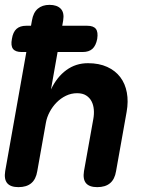

<svg xmlns="http://www.w3.org/2000/svg" viewBox="-20 -760 640 790"><path d="M68.8 -546Q43.5 -546 33.5 -558.9Q23.6 -571.9 29 -600Q33.4 -628.1 47.9 -641.1Q62.4 -654 87.7 -654H339.2Q364.5 -654 374.5 -641.1Q384.4 -628.1 380 -600Q374.6 -571.9 360.1 -558.9Q345.6 -546 320.3 -546ZM133.4 -56Q128 -22.5 108.7 -6.3Q89.4 10 55.9 10Q23.4 10 9.7 -6.3Q-4 -22.5 1.4 -56L111.4 -675.4Q116.8 -708.2 135.4 -724.1Q154 -740 183.7 -740Q214.4 -740 229.9 -724.1Q245.3 -708.2 239.9 -675.4L189.7 -391.8Q214.1 -443.3 253 -471.6Q291.8 -500 341.9 -500Q387.5 -500 421 -484.7Q454.4 -469.5 474.8 -442.7Q495.1 -416 501.9 -379.2Q508.7 -342.5 501 -299.5L457.6 -56Q452.2 -22.5 432.9 -6.3Q413.6 10 380.1 10Q347.6 10 333.9 -6.3Q320.2 -22.5 325.6 -56L364 -270.7Q367.6 -290.4 366 -309.3Q364.4 -328.3 356.7 -343.1Q349 -358 334.5 -367.2Q320 -376.5 297.2 -376.5Q273 -376.5 251.5 -366.1Q230 -355.7 213 -338.5Q196 -321.3 184.5 -299.6Q172.9 -277.9 168.9 -255.3Z"/></svg>

Font: Maple Mono
Style: Italic
Weight: 400
Italic angle: -10°
Monospace: yes
Designer: subframe7536
Version: Version 7.300